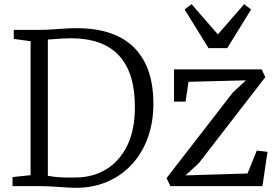

<svg xmlns="http://www.w3.org/2000/svg" viewBox="-20 -885 1320 913"><path d="M330.5 8Q312.5 7.5 293 6.2Q273.5 5 252.8 3.5Q232 2 210.8 1Q189.5 0 167.5 0H39.5V-43L125.5 -52V-689L45.5 -700V-743H166.5Q197 -743 226.2 -745Q255.5 -747 284.5 -749Q313.5 -751 343.5 -751Q440.5 -751 510 -725.5Q579.5 -700 623.5 -652.8Q667.5 -605.5 688.5 -540Q709.5 -474.5 709.5 -394Q709.5 -302 681.8 -227.2Q654 -152.5 603.2 -99.2Q552.5 -46 483.2 -18Q414 10 330.5 8ZM342.5 -41Q423 -42 486 -80.5Q549 -119 585.2 -193.2Q621.5 -267.5 621.5 -376Q621.5 -458 602.5 -519.2Q583.5 -580.5 545.5 -621.2Q507.5 -662 450.5 -682.5Q393.5 -703 317.5 -703Q295 -703 275.2 -701.8Q255.5 -700.5 238.5 -699Q221.5 -697.5 207.5 -697V-49Q231.5 -44.5 253.8 -42.8Q276 -41 297.8 -40.8Q319.5 -40.5 342.5 -41ZM1149.5 -503 876.5 -496 862.5 -402H807.5V-555H1224.5L1241.5 -518L924.5 -108L862 -51L1157 -60L1201 -169L1252 -163L1228 0H790L772 -38L1087 -445ZM971.5 -656 858 -840 891 -865 1016 -721.5 1141 -865 1174 -840 1060.5 -656Z"/></svg>

Font: Merriweather Light
Style: Regular
Weight: 300
Designer: Eben Sorkin
Foundry: Eben Sorkin
Version: Version 2.100